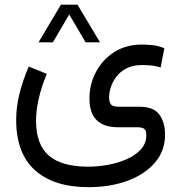

<svg xmlns="http://www.w3.org/2000/svg" viewBox="-20 -542 761 806"><path d="M235.8 -522.5H305.2L399.9 -364.3H339.4L270.5 -481.4L202.1 -364.3H141.6ZM176.3 -231.9Q131.3 -122.1 131.3 -35.2Q131.3 64.5 184.6 110.8Q237.8 157.2 348.6 157.7Q391.6 157.7 434.8 149.7Q478 141.6 514.2 125.2Q550.3 108.9 572.3 84Q594.2 59.1 594.2 25.4Q594.2 7.3 586.4 -0.2Q578.6 -7.8 555.7 -7.8H475.6Q355.5 -7.8 355.5 -128.4Q355.5 -187.5 382.3 -239Q409.2 -290.5 458.7 -322.8Q508.3 -355 577.1 -355Q591.3 -355 617.4 -352.8Q643.6 -350.6 669.9 -339.4L654.3 -258.8Q633.3 -265.6 612.3 -267.3Q591.3 -269 577.1 -269Q537.1 -269 510.3 -254.6Q483.4 -240.2 467.5 -218.8Q451.7 -197.3 444.8 -174.6Q438 -151.9 438 -134.8Q438 -113.3 446 -103.5Q454.1 -93.8 480.5 -93.8H568.4Q626.5 -93.3 649.7 -60.1Q672.9 -26.9 672.9 23.4Q672.9 90.8 630.6 140.4Q588.4 189.9 515.6 216.8Q442.9 243.7 351.1 243.7Q207 243.7 127.4 173.1Q47.9 102.5 47.9 -38.6Q47.9 -90.8 61 -145.8Q74.2 -200.7 100.6 -262.7Z"/></svg>

Font: Vazir UI
Style: Regular-UI
Weight: 400
Designer: Saber Rastikerdar
Foundry: Saber Rastikerdar
Version: Version 30.1.0